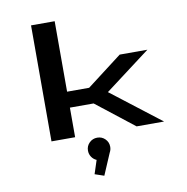

<svg xmlns="http://www.w3.org/2000/svg" viewBox="-110 -906 1270 1304"><g transform="rotate(-10 525.0 -254.0)"><path d="M777.5 0 517 -204H353.5V0H190.5V-800H353.5V-314H505.5L749 -500H940L626 -263L967 0ZM577 105Q577 126 566.5 144.5L503.5 292L440 270.5L470.5 177Q449.5 168 436.5 148.8Q423.5 129.5 423.5 105Q423.5 73.5 446 51.2Q468.5 29 500.5 29Q532.5 29 554.8 51.2Q577 73.5 577 105Z"/></g></svg>

Font: League Mono Extended SemiBold
Style: Regular
Weight: 600
Width: 9
Designer: Tyler Finck
Foundry: The League of Moveable Type / Tyler Finck
Version: Version 2.210